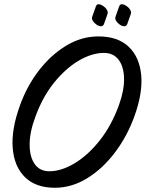

<svg xmlns="http://www.w3.org/2000/svg" viewBox="-20 -838 688 907"><path d="M239 49Q149 49 98 -1Q47 -51 40 -139Q33 -227 75 -342Q108 -433 164.5 -506Q221 -579 293 -622.5Q365 -666 445 -666Q536 -666 587.5 -617.5Q639 -569 647 -483.5Q655 -398 614 -286Q580 -193 522.5 -117Q465 -41 392 4Q319 49 239 49ZM213 -29Q270 -29 333 -67Q396 -105 451.5 -175Q507 -245 542 -342Q567 -411 566 -467Q565 -523 540.5 -555.5Q516 -588 471 -588Q414 -588 352 -551.5Q290 -515 235.5 -447.5Q181 -380 147 -286Q120 -214 120 -155.5Q120 -97 144 -63Q168 -29 213 -29ZM598 -772 581 -724Q577 -714 567 -714Q557 -714 546 -721.5Q535 -729 528.5 -739.5Q522 -750 526 -760L543 -808Q547 -819 557 -818Q567 -817 578 -809.5Q589 -802 595 -791.5Q601 -781 598 -772ZM488 -772 471 -724Q467 -714 457 -714Q447 -714 436 -721.5Q425 -729 418.5 -739.5Q412 -750 416 -760L433 -808Q437 -819 447 -818Q457 -817 468 -809.5Q479 -802 485 -791.5Q491 -781 488 -772Z"/></svg>

Font: Story Script
Style: Regular
Weight: 400
Designer: Lana Roulhac, Ben Buysse
Version: Version 1.000; ttfautohint (v1.8.4.7-5d5b)